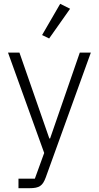

<svg xmlns="http://www.w3.org/2000/svg" viewBox="-20 -788 521 1008"><path d="M348 -742 296 -768 201 -604 238 -586ZM243 -61H239L82 -512H22L212 15L163 150H77V200H135C187 200 204 187 220 144L457 -512H399Z"/></svg>

Font: IBM Plex Devanagari Light
Style: Regular
Weight: 300
Designer: Mike Abbink, Paul van der Laan, Pieter van Rosmalen, Erin McLaughlin
Foundry: Bold Monday
Version: Version 1.0